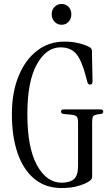

<svg xmlns="http://www.w3.org/2000/svg" viewBox="-20 -940 561 969"><path d="M291 9Q210 9 154 -37Q98 -83 69 -166.5Q40 -250 40 -364Q40 -474 74 -556.5Q108 -639 167.5 -684.5Q227 -730 304 -730Q343 -730 375 -722.5Q407 -715 431 -703Q444 -696 444 -682L447 -530Q447 -513 435 -513Q424 -513 421 -526L413 -556Q391 -639 363 -670Q335 -701 286 -701Q213 -701 165.5 -614.5Q118 -528 118 -364Q118 -195 166.5 -106.5Q215 -18 291 -18Q332 -18 353 -36Q374 -54 374 -103V-322Q374 -343 367.5 -351Q361 -359 340 -361L301 -365Q288 -366 288 -377Q288 -388 303 -388H486Q501 -388 501 -376Q501 -367 490 -365L475 -363Q453 -360 449 -351Q445 -342 445 -321V-50Q445 -39 439 -32.5Q433 -26 418 -18Q394 -6 363 1.5Q332 9 291 9ZM291 -815Q270 -815 255.5 -830Q241 -845 241 -868Q241 -891 255.5 -905.5Q270 -920 291 -920Q312 -920 326 -905.5Q340 -891 340 -868Q340 -845 326 -830Q312 -815 291 -815Z"/></svg>

Font: Instrument Serif
Style: Regular
Weight: 400
Designer: Rodrigo Fuenzalida
Foundry: fragTYPE
Version: Version 1.000; ttfautohint (v1.8.4.7-5d5b);gftools[0.9.27]